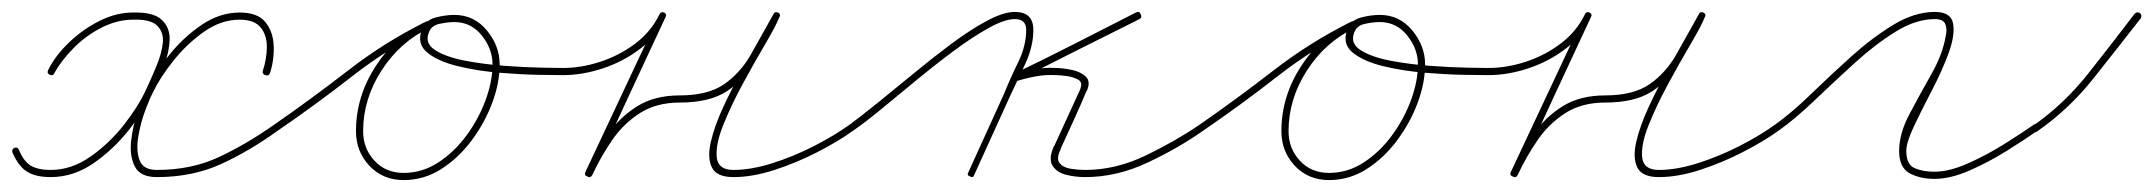

<svg xmlns="http://www.w3.org/2000/svg" viewBox="-26 -291 3611 322"><path d="M65 -168Q63 -163 57 -166Q52 -168 55 -174Q67 -198 90 -220Q113 -242 141 -256Q169 -270 197 -270Q231 -271 245 -258Q259 -245 258.5 -225Q258 -205 249.5 -181.5Q241 -158 231 -137Q217 -107 190.5 -73.5Q164 -40 130.5 -17Q97 6 59 6Q34 6 19.5 -3Q5 -12 -5 -35Q-7 -40 -2 -43Q4 -45 6 -39Q14 -20 26 -13Q38 -6 59 -6Q94 -6 126 -28.5Q158 -51 182.5 -82.5Q207 -114 220 -143Q228 -160 236.5 -180.5Q245 -201 247 -218.5Q249 -236 238 -247.5Q227 -259 197 -258Q171 -258 145 -245Q119 -232 98 -211Q77 -190 65 -168Q65 -168 65 -168Q65 -168 65 -168ZM419 -165Q413 -167 415 -173Q421 -191 421.5 -211Q422 -231 411.5 -244.5Q401 -258 376 -258Q345 -258 316.5 -238Q288 -218 265.5 -190Q243 -162 231 -137Q226 -128 218 -107Q210 -86 206 -62.5Q202 -39 208 -22.5Q214 -6 237 -6Q295 -6 341 -27.5Q387 -49 434 -82Q438 -85 442 -80Q445 -76 440 -72Q393 -38 345 -16Q297 6 237 6Q209 6 200 -12Q191 -30 194 -55.5Q197 -81 205.5 -105.5Q214 -130 220 -143Q234 -169 258 -199Q282 -229 312.5 -249.5Q343 -270 376 -270Q406 -270 419 -254Q432 -238 433 -214.5Q434 -191 427 -169Q425 -163 419 -165Z M432 -74Q429 -79 434 -82Q496 -125 558 -173Q620 -221 689 -255Q694 -257 697 -252Q699 -247 694 -244Q645 -221 614 -173Q583 -125 583 -71Q583 -42 602 -21.5Q621 -1 651 -1Q682 -1 709 -18.5Q736 -36 756.5 -64Q777 -92 788.5 -123.5Q800 -155 800 -183Q800 -209 782 -231.5Q764 -254 736 -254Q725 -254 711 -251Q697 -248 693 -236Q693 -236 693 -236Q693 -236 693 -236Q686 -218 704.5 -206.5Q723 -195 755 -189Q787 -183 821.5 -180.5Q856 -178 883 -177.5Q910 -177 918 -177Q918 -177 918 -177Q918 -177 918 -177Q924 -177 924 -171Q924 -165 918 -165Q907 -165 877.5 -165.5Q848 -166 811.5 -169Q775 -172 742 -180Q709 -188 691 -202.5Q673 -217 681 -240Q681 -240 681 -240Q681 -240 681 -240Q687 -257 704 -261.5Q721 -266 736 -266Q769 -266 790.5 -240Q812 -214 812 -183Q812 -152 799.5 -118.5Q787 -85 765 -55.5Q743 -26 714 -7.5Q685 11 651 11Q616 11 593.5 -13Q571 -37 571 -71Q571 -129 604 -180Q637 -231 689 -255Q694 -257 697 -252Q699 -247 694 -244Q626 -211 564.5 -163Q503 -115 440 -72Q435 -69 432 -74Z M918 -165Q912 -165 912 -171Q912 -177 918 -177Q949 -177 981 -187.5Q1013 -198 1039.5 -218Q1066 -238 1080 -267Q1082 -272 1088 -270Q1093 -267 1090 -262Q1059 -196 1028.5 -130Q998 -64 967 3Q964 8 959 5Q953 3 956 -3Q972 -36 993 -65.5Q1014 -95 1043 -113Q1072 -131 1114 -131Q1161 -131 1188 -149.5Q1215 -168 1233 -199Q1251 -230 1271 -267Q1273 -272 1279 -270Q1284 -267 1281 -262Q1275 -247 1257 -216.5Q1239 -186 1219.5 -150Q1200 -114 1187 -81.5Q1174 -49 1176 -27.5Q1178 -6 1204 -6Q1234 -6 1270 -17.5Q1306 -29 1340 -46.5Q1374 -64 1399 -82Q1399 -82 1399 -82Q1399 -82 1399 -82Q1403 -85 1407 -80Q1410 -76 1405 -72Q1380 -54 1345 -36Q1310 -18 1273 -6Q1236 6 1204 6Q1176 6 1168 -10Q1160 -26 1166 -52.5Q1172 -79 1186.5 -110.5Q1201 -142 1218 -172.5Q1235 -203 1249.5 -228.5Q1264 -254 1271 -267Q1273 -272 1278 -270Q1284 -267 1281 -262Q1260 -222 1241 -189.5Q1222 -157 1193 -138Q1164 -119 1114 -119Q1075 -119 1047.5 -101.5Q1020 -84 1001 -56.5Q982 -29 967 3Q964 8 959 5Q953 3 956 -3Q987 -69 1018 -135Q1049 -201 1080 -267Q1082 -272 1088 -270Q1093 -267 1090 -262Q1076 -231 1048 -209.5Q1020 -188 985.5 -176.5Q951 -165 918 -165Q918 -165 918 -165Q918 -165 918 -165Z M1405 -72Q1400 -69 1397 -74Q1394 -79 1399 -82Q1418 -96 1446.5 -119Q1475 -142 1506.5 -168Q1538 -194 1569.5 -217.5Q1601 -241 1629 -256Q1657 -271 1676 -271Q1707 -271 1707 -241Q1707 -213 1693.5 -184Q1680 -155 1668 -130Q1653 -97 1638 -64Q1623 -31 1608 2Q1606 8 1601 5Q1595 3 1598 -2Q1613 -35 1628 -68Q1643 -101 1658 -134Q1668 -159 1681.5 -186.5Q1695 -214 1695 -241Q1695 -259 1676 -259Q1659 -259 1632 -244Q1605 -229 1574 -206Q1543 -183 1511.5 -157Q1480 -131 1452 -108Q1424 -85 1405 -72Q1405 -72 1405 -72Q1405 -72 1405 -72ZM1879 -270Q1885 -273 1887 -267Q1890 -262 1885 -259Q1833 -233 1782 -207.5Q1731 -182 1680 -156Q1675 -153 1672 -159Q1670 -165 1675 -167Q1692 -172 1709.5 -175Q1727 -178 1745 -177Q1745 -177 1745 -177Q1745 -177 1745 -177Q1755 -177 1770.5 -174Q1786 -171 1795 -162.5Q1804 -154 1796 -137Q1796 -137 1796 -137Q1796 -138 1796 -138Q1786 -114 1775 -90Q1764 -66 1753 -42Q1753 -42 1753 -41Q1753 -41 1753 -41Q1745 -25 1751 -17.5Q1757 -10 1769.5 -8Q1782 -6 1794 -6Q1845 -6 1895 -30Q1945 -54 1986 -82Q1986 -82 1986 -82Q1986 -82 1986 -82Q1990 -85 1994 -80Q1997 -76 1992 -72Q1951 -43 1899 -18.5Q1847 6 1794 6Q1777 6 1761.5 2Q1746 -2 1739 -13.5Q1732 -25 1742 -47Q1742 -47 1742 -47Q1742 -46 1742 -46Q1753 -70 1764 -94Q1775 -118 1786 -142Q1786 -142 1786 -143Q1786 -143 1786 -143Q1790 -153 1782 -157.5Q1774 -162 1762.5 -163.5Q1751 -165 1745 -165Q1745 -165 1745 -165Q1745 -165 1745 -165Q1728 -166 1711.5 -163Q1695 -160 1679 -155Q1674 -154 1671 -159Q1669 -164 1674 -167Q1726 -192 1777 -218Q1828 -244 1879 -270Q1879 -270 1879 -270Q1879 -270 1879 -270Z M1984 -74Q1981 -79 1986 -82Q2048 -125 2110 -173Q2172 -221 2241 -255Q2246 -257 2249 -252Q2251 -247 2246 -244Q2197 -221 2166 -173Q2135 -125 2135 -71Q2135 -42 2154 -21.5Q2173 -1 2203 -1Q2234 -1 2261 -18.5Q2288 -36 2308.5 -64Q2329 -92 2340.5 -123.5Q2352 -155 2352 -183Q2352 -209 2334 -231.5Q2316 -254 2288 -254Q2277 -254 2263 -251Q2249 -248 2245 -236Q2245 -236 2245 -236Q2245 -236 2245 -236Q2238 -218 2256.5 -206.5Q2275 -195 2307 -189Q2339 -183 2373.5 -180.5Q2408 -178 2435 -177.5Q2462 -177 2470 -177Q2470 -177 2470 -177Q2470 -177 2470 -177Q2476 -177 2476 -171Q2476 -165 2470 -165Q2459 -165 2429.5 -165.5Q2400 -166 2363.5 -169Q2327 -172 2294 -180Q2261 -188 2243 -202.5Q2225 -217 2233 -240Q2233 -240 2233 -240Q2233 -240 2233 -240Q2239 -257 2256 -261.5Q2273 -266 2288 -266Q2321 -266 2342.5 -240Q2364 -214 2364 -183Q2364 -152 2351.5 -118.5Q2339 -85 2317 -55.5Q2295 -26 2266 -7.5Q2237 11 2203 11Q2168 11 2145.5 -13Q2123 -37 2123 -71Q2123 -129 2156 -180Q2189 -231 2241 -255Q2246 -257 2249 -252Q2251 -247 2246 -244Q2178 -211 2116.5 -163Q2055 -115 1992 -72Q1987 -69 1984 -74Z M2470 -165Q2464 -165 2464 -171Q2464 -177 2470 -177Q2501 -177 2533 -187.5Q2565 -198 2591.5 -218Q2618 -238 2632 -267Q2634 -272 2640 -270Q2645 -267 2642 -262Q2611 -196 2580.5 -130Q2550 -64 2519 3Q2516 8 2511 5Q2505 3 2508 -3Q2524 -36 2545 -65.5Q2566 -95 2595 -113Q2624 -131 2666 -131Q2713 -131 2740 -149.5Q2767 -168 2785 -199Q2803 -230 2823 -267Q2825 -272 2831 -270Q2836 -267 2833 -262Q2827 -247 2809 -216.5Q2791 -186 2771.5 -150Q2752 -114 2739 -81.5Q2726 -49 2728 -27.5Q2730 -6 2756 -6Q2786 -6 2822 -17.5Q2858 -29 2892 -46.5Q2926 -64 2951 -82Q2951 -82 2951 -82Q2951 -82 2951 -82Q2955 -85 2959 -80Q2962 -76 2957 -72Q2932 -54 2897 -36Q2862 -18 2825 -6Q2788 6 2756 6Q2728 6 2720 -10Q2712 -26 2718 -52.5Q2724 -79 2738.5 -110.5Q2753 -142 2770 -172.5Q2787 -203 2801.5 -228.5Q2816 -254 2823 -267Q2825 -272 2830 -270Q2836 -267 2833 -262Q2812 -222 2793 -189.5Q2774 -157 2745 -138Q2716 -119 2666 -119Q2627 -119 2599.5 -101.5Q2572 -84 2553 -56.5Q2534 -29 2519 3Q2516 8 2511 5Q2505 3 2508 -3Q2539 -69 2570 -135Q2601 -201 2632 -267Q2634 -272 2640 -270Q2645 -267 2642 -262Q2628 -231 2600 -209.5Q2572 -188 2537.5 -176.5Q2503 -165 2470 -165Q2470 -165 2470 -165Q2470 -165 2470 -165Z M2949 -74Q2946 -78 2951 -82Q2979 -102 3011.5 -133.5Q3044 -165 3079 -196.5Q3114 -228 3149.5 -249.5Q3185 -271 3219 -271Q3246 -271 3249.5 -251.5Q3253 -232 3242 -202Q3231 -172 3214 -139.5Q3197 -107 3184 -79.5Q3171 -52 3171 -38Q3171 -15 3185 -9Q3199 -3 3218 -3Q3243 -3 3274.5 -17Q3306 -31 3335.5 -49.5Q3365 -68 3385 -82Q3385 -82 3385 -82Q3385 -82 3385 -82Q3389 -85 3393 -80Q3396 -76 3391 -72Q3370 -57 3339.5 -38Q3309 -19 3277 -5Q3245 9 3218 9Q3194 9 3176.5 -0.5Q3159 -10 3159 -38Q3159 -67 3176.5 -100Q3194 -133 3213 -166.5Q3232 -200 3237 -230Q3240 -242 3236.5 -250.5Q3233 -259 3219 -259Q3187 -259 3152.5 -237.5Q3118 -216 3083.5 -184.5Q3049 -153 3016.5 -122Q2984 -91 2957 -72Q2953 -69 2949 -74Z M3383 -72Q3380 -77 3385 -81Q3436 -117 3476 -167.5Q3516 -218 3554 -268Q3558 -272 3563 -269Q3567 -265 3564 -260Q3525 -210 3484.5 -159Q3444 -108 3391 -71Q3387 -67 3383 -72Z"/></svg>

Font: FRB American Cursive Thin
Style: Italic
Weight: 100
Italic angle: -25°
Version: Version 2.0;Modular Font Editor K font №1